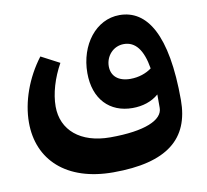

<svg xmlns="http://www.w3.org/2000/svg" viewBox="-76 -521 910 845"><g transform="rotate(-10 379.0 -98.5)"><path d="M364 240C606 240 712 151 712 -22C712 -315 633 -437 510 -437C405 -437 327 -336 327 -210C327 -93 395 -24 497 -24C542 -24 583 -37 614 -64V-4C614 50 533 86 378 86C244 86 164 16 164 -89C164 -147 184 -214 218 -275L136 -318C72 -234 36 -132 36 -40C36 127 155 240 364 240ZM425 -223C425 -268 459 -308 507 -308C558 -308 591 -267 605 -182C581 -164 547 -152 510 -152C456 -152 425 -179 425 -223Z"/></g></svg>

Font: Wafeq
Style: Bold
Weight: 700
Designer: Rasmus Andersson & Azza Alameddine
Foundry: Google & TypeTogether
Version: Version 3.000;FEAKit 1.0